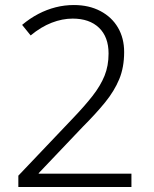

<svg xmlns="http://www.w3.org/2000/svg" viewBox="-20 -744 613 764"><path d="M503 0H53V-45L266 -269Q316 -321 348 -362Q380 -403 396 -442.5Q412 -482 412 -531Q412 -597 374 -633.5Q336 -670 269 -670Q228 -670 185.5 -653.5Q143 -637 102 -603L68 -645Q99 -671 132.5 -688.5Q166 -706 201.5 -715Q237 -724 274 -724Q334 -724 379.5 -700Q425 -676 449.5 -634Q474 -592 474 -537Q474 -476 454.5 -429Q435 -382 398.5 -337Q362 -292 309 -239L134 -55V-53H503Z"/></svg>

Font: Noto Sans Hebrew Thin Light
Style: Regular
Weight: 300
Version: Version 3.001